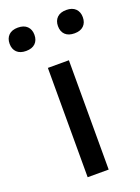

<svg xmlns="http://www.w3.org/2000/svg" viewBox="-198 -833 656 897"><g transform="rotate(-20 130.0 -384.0)"><path d="M77 0V-543.5H181.5V0ZM250 -652.5Q220 -652.5 204 -668Q188 -683.5 188 -710.5Q188 -737 204 -752.8Q220 -768.5 250 -768.5Q279.5 -768.5 295.5 -752.8Q311.5 -737 311.5 -710.5Q311.5 -683.5 295.5 -668Q279.5 -652.5 250 -652.5ZM9 -652.5Q-20.5 -652.5 -36.5 -668Q-52.5 -683.5 -52.5 -710.5Q-52.5 -737 -36.5 -752.8Q-20.5 -768.5 9 -768.5Q39 -768.5 55 -752.8Q71 -737 71 -710.5Q71 -683.5 55 -668Q39 -652.5 9 -652.5Z"/></g></svg>

Font: Encode Sans Semi Expanded Medium
Style: Regular
Weight: 500
Width: 6
Designer: Multiple Designers
Foundry: Impallari Type
Version: Version 3.000; ttfautohint (v1.8.3) -l 8 -r 50 -G 200 -x 14 